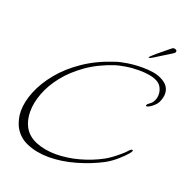

<svg xmlns="http://www.w3.org/2000/svg" viewBox="-135 -843 973 1007"><g transform="rotate(20 352.0 -339.5)"><path d="M243 41Q175 41 120 17.5Q65 -6 40 -60Q33 -77 28.5 -96.5Q24 -116 24 -137Q24 -189 48 -248Q72 -307 119 -364.5Q166 -422 236.5 -470Q307 -518 400 -548Q421 -556 462 -562.5Q503 -569 547 -569Q576 -569 603.5 -565Q631 -561 653 -550Q680 -537 692 -519Q704 -501 704 -479Q704 -457 692 -431Q686 -419 674.5 -408.5Q663 -398 655 -393Q643 -385 635 -385Q631 -385 631 -388Q631 -395 644 -404Q659 -414 666.5 -430Q674 -446 674 -464Q674 -484 664.5 -502.5Q655 -521 635 -531Q615 -541 589 -545Q563 -549 535 -549Q496 -549 460 -543Q424 -537 406 -531Q321 -503 258 -458.5Q195 -414 153.5 -361.5Q112 -309 91.5 -254.5Q71 -200 71 -152Q71 -128 76 -106Q81 -84 91 -66Q114 -25 163 -5.5Q212 14 273 14Q335 14 401 -4Q467 -22 524 -53Q539 -61 559.5 -76Q580 -91 599.5 -108Q619 -125 630 -138Q637 -145 643 -145Q647 -145 647 -141Q647 -137 637 -124Q620 -104 591.5 -79Q563 -54 532 -37Q468 -3 391 19Q314 41 243 41ZM560 -628Q558 -628 558 -630Q558 -632 562 -636Q566 -640 568 -642Q575 -649 591 -662.5Q607 -676 624 -689.5Q641 -703 649 -710Q654 -714 658 -717Q662 -720 666 -720Q673 -720 678.5 -717Q684 -714 683 -707Q683 -701 671 -693.5Q659 -686 651 -681Q640 -675 620 -662Q600 -649 582.5 -638.5Q565 -628 560 -628Z"/></g></svg>

Font: Waterfall
Style: Regular
Weight: 400
Designer: Robert E. Leuschke
Foundry: Robert E. Leuschke
Version: Version 1.010; ttfautohint (v1.8.3)